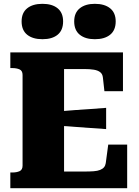

<svg xmlns="http://www.w3.org/2000/svg" viewBox="-20 -984 728 1004"><path d="M645 -228V0H34V-82H44Q67 -82 82.5 -89Q98 -96 98 -118V-592Q98 -614 82.5 -621Q67 -628 44 -628H34V-710H623V-507H526L518 -579Q516 -597 504 -606.5Q492 -616 471 -619.5Q450 -623 420 -623H315V-87H420Q449 -87 469.5 -88.5Q490 -90 503.5 -95.5Q517 -101 524 -109.5Q531 -118 533 -131L546 -228ZM293 -402Q333 -406 373.5 -408.5Q414 -411 454.5 -414Q495 -417 535 -420V-309Q495 -312 454.5 -314.5Q414 -317 374 -320.5Q334 -324 293 -326ZM310 -872Q310 -826 281.5 -802.5Q253 -779 202 -779Q151 -779 122 -802.5Q93 -826 93 -872Q93 -917 122 -940.5Q151 -964 202 -964Q253 -964 281.5 -940.5Q310 -917 310 -872ZM585 -872Q585 -826 556 -802.5Q527 -779 476 -779Q426 -779 397 -802.5Q368 -826 368 -872Q368 -917 397 -940.5Q426 -964 476 -964Q527 -964 556 -940.5Q585 -917 585 -872Z"/></svg>

Font: Roboto Serif ExtraBold
Style: Regular
Weight: 800
Designer: Greg Gazdowicz
Foundry: Commercial Type
Version: Version 1.008